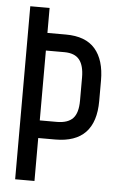

<svg xmlns="http://www.w3.org/2000/svg" viewBox="-51 -737 480 774"><g transform="rotate(5 188.5 -350.0)"><path d="M118.2 -599.1H192.9Q272.9 -599.1 311.5 -554.4Q350.1 -509.8 350.1 -426.8V-344.2Q350.1 -173.8 187 -173.8H118.2V0H40V-700.2H118.2ZM118.2 -245.1H187Q231.4 -245.1 252.2 -266.8Q272.9 -288.6 272.9 -338.9V-432.1Q272.9 -480.5 253.9 -504.2Q234.9 -527.8 192.9 -527.8H118.2Z"/></g></svg>

Font: Bebas Neue Regular
Style: Regular
Weight: 400
Designer: Ryoichi Tsunekawa
Foundry: Ryoichi Tsunekawa
Version: Version 001.003